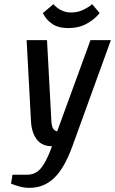

<svg xmlns="http://www.w3.org/2000/svg" viewBox="-20 -693 553 923"><path d="M122 210Q97 210 73.5 203.5Q50 197 33 190L40 147H109Q134 147 153.5 136Q173 125 191.5 95Q210 65 230 10Q182 10 157 -22.5Q132 -55 129 -110L108 -500H206L227 -110Q229 -82 237.5 -72Q246 -62 255 -62L415 -500H513L328 10Q290 115 240.5 162.5Q191 210 122 210ZM309 -558Q260 -558 230.5 -578.5Q201 -599 186 -630L237 -673Q249 -658 271 -645.5Q293 -633 323 -633Q353 -633 379.5 -645.5Q406 -658 423 -673L459 -630Q434 -599 396 -578.5Q358 -558 309 -558Z"/></svg>

Font: Cuprum Medium
Style: Italic
Weight: 500
Italic angle: -10°
Version: Version 3.000